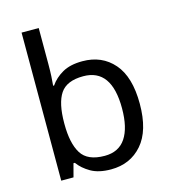

<svg xmlns="http://www.w3.org/2000/svg" viewBox="-114 -851 842 952"><g transform="rotate(-15 307.5 -375.0)"><path d="M173 -575Q173 -541 171.5 -511.5Q170 -482 168 -465H173Q196 -499 236 -522Q276 -545 339 -545Q439 -545 499.5 -475.5Q560 -406 560 -268Q560 -130 499 -60Q438 10 339 10Q276 10 236 -13Q196 -36 173 -68H166L148 0H85V-760H173ZM324 -472Q239 -472 206 -423Q173 -374 173 -271V-267Q173 -168 205.5 -115.5Q238 -63 326 -63Q398 -63 433.5 -116Q469 -169 469 -269Q469 -472 324 -472Z"/></g></svg>

Font: Noto Sans Bengali UI
Style: Regular
Weight: 400
Designer: Jelle Bosma - Monotype Design Team
Foundry: Monotype Imaging Inc.
Version: Version 2.003; ttfautohint (v1.8.4.7-5d5b)